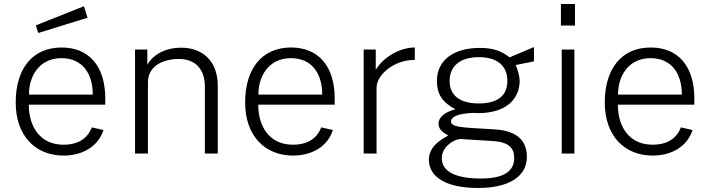

<svg xmlns="http://www.w3.org/2000/svg" viewBox="-20 -763 3529 954"><path d="M397 -732 158 -637 170 -599 415 -675ZM123 -243H503V-274C503 -432 424 -527 286 -527C141 -527 58 -421 58 -254C58 -87 157 10 296 10C392 10 469 -37 494 -117L436 -130C415 -75 369 -44 295 -44C179 -44 123 -134 123 -243ZM124 -293C123 -381 173 -474 285 -474C391 -474 441 -396 441 -293Z M651 0H715V-354C715 -433 787 -470 869 -470C948 -470 998 -422 998 -333V0H1062V-337C1062 -464 982 -526 881 -526C797 -526 740 -489 712 -442V-517H651Z M1263 -243H1643V-274C1643 -432 1564 -527 1426 -527C1281 -527 1198 -421 1198 -254C1198 -87 1297 10 1436 10C1532 10 1609 -37 1634 -117L1576 -130C1555 -75 1509 -44 1435 -44C1319 -44 1263 -134 1263 -243ZM1264 -293C1263 -381 1313 -474 1425 -474C1531 -474 1581 -396 1581 -293Z M1787 0H1851V-327C1851 -394 1944 -468 2041 -465V-527C1968 -527 1885 -480 1847 -416V-517H1787Z M2356 171C2510 171 2598 113 2598 16C2598 -63 2550 -113 2440 -120L2325 -127C2247 -132 2221 -139 2221 -160C2221 -179 2248 -200 2337 -202L2357 -201C2498 -201 2562 -274 2562 -361C2562 -384 2552 -420 2542 -440L2633 -458V-529L2512 -478C2473 -509 2430 -525 2365 -525C2234 -525 2151 -464 2151 -361C2151 -297 2176 -255 2243 -220C2188 -206 2159 -179 2159 -149C2159 -114 2189 -102 2207 -90C2193 -79 2111 -46 2111 30C2111 117 2197 171 2356 171ZM2359 -249C2266 -249 2214 -288 2214 -361C2214 -435 2267 -479 2359 -479C2451 -479 2501 -436 2501 -361C2501 -288 2453 -249 2359 -249ZM2368 124C2244 124 2175 89 2175 23C2175 -34 2238 -74 2272 -72L2432 -62C2508 -57 2535 -27 2535 22C2535 91 2479 124 2368 124Z M2837 -743H2767V-636H2837ZM2834 -517H2771V0H2834Z M3050 -243H3430V-274C3430 -432 3351 -527 3213 -527C3068 -527 2985 -421 2985 -254C2985 -87 3084 10 3223 10C3319 10 3396 -37 3421 -117L3363 -130C3342 -75 3296 -44 3222 -44C3106 -44 3050 -134 3050 -243ZM3051 -293C3050 -381 3100 -474 3212 -474C3318 -474 3368 -396 3368 -293Z"/></svg>

Font: United Sans ExtraLight
Style: Regular
Weight: 200
Designer: Pablo Impallari, Rodrigo Fuenzalida (Modified by Dan O. Williams)
Version: Version 1.000;PS 001.000;hotconv 1.0.88;makeotf.lib2.5.64775